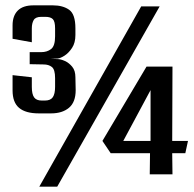

<svg xmlns="http://www.w3.org/2000/svg" viewBox="-20 -654 727 718"><path d="M125 -230Q76 -230 51.5 -250.5Q27 -271 27 -316V-373L99 -365V-329Q99 -302 107.5 -290Q116 -278 136 -278H148Q169 -278 177.5 -290.5Q186 -303 186 -329V-362Q186 -394 174 -403.5Q162 -413 143 -413L91 -414V-459H134Q156 -459 171 -470.5Q186 -482 186 -518V-548Q186 -574 177.5 -582.5Q169 -591 150 -591H134Q113 -591 106 -579Q99 -567 99 -548V-496L27 -509V-559Q27 -595 46.5 -614.5Q66 -634 105 -634H178Q215 -634 238.5 -617.5Q262 -601 262 -548V-523Q262 -494 249.5 -475Q237 -456 221.5 -446Q206 -436 195 -435L170 -434L195 -433Q207 -433 222.5 -426Q238 -419 250 -404.5Q262 -390 262 -365L263 -317Q263 -272 238 -251Q213 -230 171 -230ZM127 44 508 -630H577L194 44ZM540 -2 541 -81H394L363 -127L528 -405H625L624 -127H683L673 -81H624L625 -2ZM441 -127H543V-317Z"/></svg>

Font: Smooch Sans Thin SemiBold
Style: Regular
Weight: 600
Version: Version 1.010